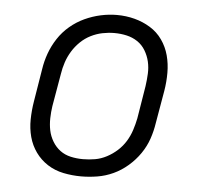

<svg xmlns="http://www.w3.org/2000/svg" viewBox="-44 -588 689 643"><g transform="rotate(5 300.0 -266.5)"><path d="M251 8Q221 8 191.5 2Q162 -4 138 -19.5Q114 -35 97.5 -58Q81 -81 73.5 -109Q66 -137 66.5 -167.5Q67 -198 72 -228L90 -338Q94 -365 103.5 -391.5Q113 -418 129 -442.5Q145 -467 167.5 -486Q190 -505 216 -517Q242 -529 269.5 -535Q297 -541 324 -541Q355 -541 383.5 -533.5Q412 -526 436.5 -511Q461 -496 477.5 -472.5Q494 -449 501.5 -421Q509 -393 509 -362.5Q509 -332 504 -302L485 -192Q481 -165 472 -138.5Q463 -112 446.5 -88Q430 -64 407.5 -44.5Q385 -25 359 -13Q333 -1 305.5 3.5Q278 8 251 8ZM252 -50Q273 -50 293 -53.5Q313 -57 332 -67Q351 -77 367 -91.5Q383 -106 394 -124Q405 -142 411.5 -162Q418 -182 422 -202L440 -312Q443 -333 444 -354Q445 -375 440.5 -394.5Q436 -414 425.5 -431.5Q415 -449 398.5 -460Q382 -471 362 -475.5Q342 -480 321 -480Q301 -480 281 -476Q261 -472 242 -462.5Q223 -453 207.5 -438Q192 -423 181 -405Q170 -387 163.5 -367.5Q157 -348 154 -328L135 -218Q132 -198 131.5 -177Q131 -156 135 -136.5Q139 -117 149.5 -99.5Q160 -82 175.5 -70.5Q191 -59 211 -54.5Q231 -50 252 -50Z"/></g></svg>

Font: Iosevka Curly Slab LtEx
Style: Italic
Weight: 300
Width: 7
Italic angle: -9°
Monospace: yes
Designer: Belleve Invis
Foundry: Belleve Invis
Version: Version 11.1.0; ttfautohint (v1.8.3)